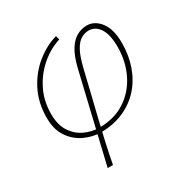

<svg xmlns="http://www.w3.org/2000/svg" viewBox="-160 -636 906 943"><g transform="rotate(-30 293.0 -164.0)"><path d="M182 180 300 -318Q315 -380 337 -414.5Q359 -449 386 -463.5Q413 -478 442 -478Q487 -478 518.5 -436.5Q550 -395 550 -318Q550 -248 529 -188Q508 -128 468 -83.5Q428 -39 371.5 -14Q315 11 244 12L250 -12Q334 -13 395 -53.5Q456 -94 489 -162Q522 -230 522 -312Q522 -382 498.5 -417Q475 -452 438 -452Q417 -452 396 -440.5Q375 -429 357 -397.5Q339 -366 324 -304Q310 -245 295 -183.5Q280 -122 265 -60.5Q250 1 236.5 61.5Q223 122 212 180ZM242 12Q196 12 150.5 -9Q105 -30 75.5 -73Q46 -116 46 -182Q46 -269 81 -336.5Q116 -404 171.5 -448Q227 -492 286 -508L292 -486Q236 -469 186 -427Q136 -385 105 -324Q74 -263 74 -188Q74 -126 100 -87Q126 -48 166 -30Q206 -12 248 -12Z"/></g></svg>

Font: Source Sans 3 VF
Style: Italic
Weight: 200
Italic angle: -11°
Designer: Paul D. Hunt
Foundry: Adobe Systems Incorporated
Version: Version 3.042;hotconv 1.0.118;makeotfexe 2.5.65603